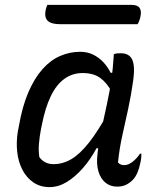

<svg xmlns="http://www.w3.org/2000/svg" viewBox="-20 -755 640 786"><path d="M308 -543Q338 -543 362 -531Q386 -519 403.5 -500Q421 -481 433 -457H455L439 -377Q417 -417 389.5 -436.5Q362 -456 318 -456Q277 -456 244 -432.5Q211 -409 188 -361.5Q165 -314 151 -242L148 -228Q142 -196 139.5 -167.5Q137 -139 141 -112Q151 -98 165.5 -90.5Q180 -83 199 -83Q237 -83 272 -103.5Q307 -124 344.5 -171.5Q382 -219 425 -298L396 -148H375Q351 -103 319.5 -67Q288 -31 253.5 -10Q219 11 183 11Q145 11 117 -8Q89 -27 72 -59.5Q55 -92 50.5 -132.5Q46 -173 53 -217L57 -237Q71 -319 96 -377Q121 -435 154 -472Q187 -509 226.5 -526Q266 -543 308 -543ZM446 -533Q453 -536 460 -536.5Q467 -537 476 -537Q496 -537 509.5 -526.5Q523 -516 527 -491Q531 -466 525 -424Q517 -366 505 -310.5Q493 -255 481 -201.5Q469 -148 463 -90Q468 -84 474.5 -81.5Q481 -79 489 -79Q505 -79 522.5 -92.5Q540 -106 553 -126H559Q559 -117 558 -107.5Q557 -98 554 -86Q550 -65 542 -47Q534 -29 523 -18Q510 -5 495 2Q480 9 459 9Q432 9 412 -7Q392 -23 383 -53Q374 -83 379 -124Q385 -177 395.5 -226.5Q406 -276 417.5 -327.5Q429 -379 437 -437Q440 -458 441.5 -475Q443 -492 444 -506.5Q445 -521 446 -533ZM174 -735H519Q543 -735 551.5 -722.5Q560 -710 555 -688Q554 -681 552 -675.5Q550 -670 548 -665Q546 -660 543 -656H228Q201 -656 186.5 -662.5Q172 -669 167.5 -682Q163 -695 167 -714Q168 -718 169 -722Q170 -726 171.5 -729.5Q173 -733 174 -735Z"/></svg>

Font: Rec Mono Duotone
Style: Italic
Weight: 400
Italic angle: -10°
Monospace: yes
Version: Version 1.085; ttfautohint (v1.8.4.7-5d5b)